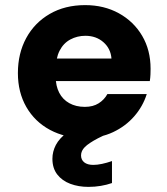

<svg xmlns="http://www.w3.org/2000/svg" viewBox="-20 -528 652 751"><path d="M313 12Q235 12 175.5 -20Q116 -52 83 -109.5Q50 -167 50 -242Q50 -319 82.5 -379Q115 -439 174.5 -473.5Q234 -508 313 -508Q387 -508 445 -476Q503 -444 536 -388Q569 -332 569 -259Q569 -249 568.5 -236.5Q568 -224 566 -211H156V-299H416Q413 -338 384.5 -363Q356 -388 314 -388Q282 -388 255 -373.5Q228 -359 213 -329.5Q198 -300 198 -255V-226Q198 -192 211.5 -165.5Q225 -139 251 -124.5Q277 -110 312 -110Q344 -110 366 -124Q388 -138 400 -160H554Q539 -112 505 -73Q471 -34 422 -11Q373 12 313 12ZM326 203Q287 203 255 191Q223 179 204 154.5Q185 130 185 93Q185 65 198.5 39Q212 13 245 -12Q278 -37 337 -61L380 -80L412 -11L363 13Q327 32 312 47Q297 62 297 80Q297 97 309.5 107Q322 117 345 117Q360 117 379 113Q398 109 418 102V188Q398 195 374.5 199Q351 203 326 203Z"/></svg>

Font: DM Sans 24pt Black
Style: Regular
Weight: 900
Designer: Colophon Foundry, Jonny Pinhorn
Foundry: Colophon Foundry
Version: Version 4.004;gftools[0.9.30]